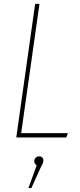

<svg xmlns="http://www.w3.org/2000/svg" viewBox="-20 -701 407 979"><path d="M181.2 -681.2 87.9 -22H326.2L317.9 0H63L159.2 -681.2ZM180.2 96.2Q189.9 96.2 195.6 102.1Q201.2 107.9 201.2 117.2Q201.2 128.9 188 151.9L140.1 257.8H125L167 142.1Q154.8 134.3 154.8 121.1Q154.8 110.4 161.9 103.3Q168.9 96.2 180.2 96.2Z"/></svg>

Font: Fira Sans Compressed Thin
Style: Italic
Weight: 100
Width: 3
Italic angle: -8°
Designer: Carrois Corporate & Edenspiekermann AG
Foundry: Carrois Corporate GbR & Edenspiekermann AG
Version: Version 4.203;PS 004.203;hotconv 1.0.88;makeotf.lib2.5.64775